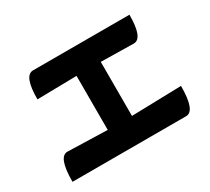

<svg xmlns="http://www.w3.org/2000/svg" viewBox="-137 -945 1274 1166"><g transform="rotate(-30 500.0 -362.0)"><path d="M135 -549Q135 -715 200 -715H876Q876 -549 811 -550L582 -554V-175L931 -184Q931 -9 866 -9H69Q69 -184 134 -183L412 -175V-554L135 -549Z"/></g></svg>

Font: Swei Half Moon CJK SC
Style: Black
Weight: 900
Version: Version 2.071